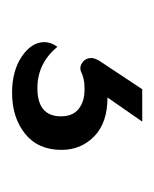

<svg xmlns="http://www.w3.org/2000/svg" viewBox="12 -64 261 326"><g transform="rotate(90 143.0 98.5)"><path d="M52 154Q52 143 60 132Q88 166 130 166Q178 166 178 126Q178 106 165.5 96Q153 86 133 86H129Q114 86 102 92Q94 95 86.5 89.5Q79 84 79 74Q79 70 83 62L132 -12H187L146 47Q189 47 212 69.5Q235 92 235 125Q235 165 207.5 187Q180 209 138 209Q101 209 76.5 192.5Q52 176 52 154Z"/></g></svg>

Font: K2D ExtraLight
Style: Regular
Weight: 275
Designer: Katatrad Aksorn Co.,Ltd.
Foundry: Cadson Demak Co.,Ltd.
Version: Version 1.000; ttfautohint (v1.6)